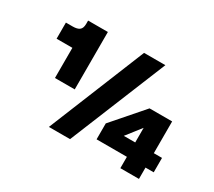

<svg xmlns="http://www.w3.org/2000/svg" viewBox="-123 -883 1244 1117"><g transform="rotate(30 499.0 -325.0)"><path d="M185.1 -649.9H317.9V-264.2H185.1V-466.8H79.1V-575.2H125Q155.8 -575.2 170.4 -586.9Q185.1 -598.6 185.1 -627.9ZM561 -649.9H704.1L439 0H296.9ZM901.9 -76.2V0H776.9V-76.2H573.2V-183.1L750 -386.2H901.9V-172.9H957V-76.2ZM776.9 -172.9V-271L700.2 -172.9Z"/></g></svg>

Font: Overused Grotesk ExtraBold
Style: Regular
Weight: 800
Version: Version 0.002